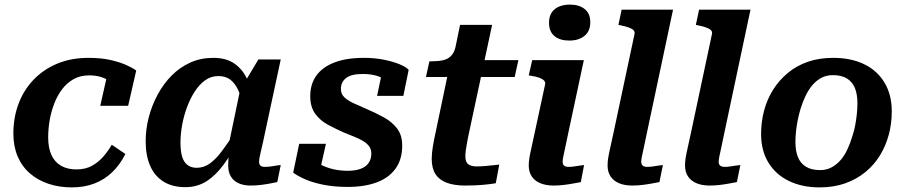

<svg xmlns="http://www.w3.org/2000/svg" viewBox="-20 -800 3927 833"><path d="M312 -65Q351 -65 379.5 -81Q408 -97 429 -121.5Q450 -146 465 -172L524 -132Q501 -86 467.5 -53.5Q434 -21 390 -4Q346 13 292 13Q237 13 190.5 -2.5Q144 -18 109.5 -48Q75 -78 56.5 -121.5Q38 -165 38 -221Q38 -289 60 -348.5Q82 -408 124.5 -453Q167 -498 227.5 -523.5Q288 -549 364 -549Q418 -549 458 -540Q498 -531 526.5 -518.5Q555 -506 571 -494L536 -341H415L447 -483Q460 -482 468 -474.5Q476 -467 479.5 -457Q483 -447 482.5 -437Q482 -427 478 -422Q469 -437 453.5 -448.5Q438 -460 416.5 -466.5Q395 -473 366 -473Q329 -473 300 -457Q271 -441 250 -413.5Q229 -386 215.5 -351Q202 -316 195.5 -278.5Q189 -241 189 -204Q189 -159 203 -128Q217 -97 244.5 -81Q272 -65 312 -65Z M1079 -352 1035 -335Q1028 -376 1015 -406Q1002 -436 981 -453Q960 -470 927 -470Q896 -470 870.5 -452Q845 -434 825 -403Q805 -372 791 -334Q777 -296 770 -256.5Q763 -217 763 -181Q763 -145 770 -121Q777 -97 793 -84.5Q809 -72 833 -72Q864 -72 889.5 -90Q915 -108 942 -143.5Q969 -179 1002 -231L1020 -198Q985 -133 950 -85.5Q915 -38 875 -13Q835 12 784 12Q728 12 689.5 -12Q651 -36 631.5 -80.5Q612 -125 612 -187Q612 -240 625.5 -291.5Q639 -343 664 -389.5Q689 -436 724.5 -472Q760 -508 805.5 -528.5Q851 -549 905 -549Q962 -549 998 -523.5Q1034 -498 1053.5 -454Q1073 -410 1079 -352ZM1198 -542 1128 -216Q1121 -181 1115 -157Q1109 -133 1106.5 -119Q1104 -105 1104 -98Q1104 -87 1110 -81.5Q1116 -76 1129 -76Q1148 -76 1166.5 -79.5Q1185 -83 1198 -84L1183 -10Q1168 -7 1149.5 -3.5Q1131 0 1110.5 2.5Q1090 5 1067 5Q1037 5 1015 -5Q993 -15 981.5 -34.5Q970 -54 970 -82Q970 -91 971 -109Q972 -127 975 -151L966 -142L1023 -416L1031 -425L1101 -542Z M1488 11Q1432 11 1385.5 2Q1339 -7 1305.5 -21.5Q1272 -36 1252 -51L1278 -176H1394L1364 -42Q1346 -50 1338.5 -61Q1331 -72 1332 -85Q1333 -98 1340 -109Q1352 -96 1374 -84.5Q1396 -73 1425.5 -66Q1455 -59 1489 -59Q1520 -59 1543 -67Q1566 -75 1578.5 -92Q1591 -109 1591 -134Q1591 -153 1581 -166Q1571 -179 1554 -189Q1537 -199 1515.5 -207.5Q1494 -216 1472 -225Q1436 -241 1402.5 -259Q1369 -277 1347.5 -306.5Q1326 -336 1326 -383Q1326 -435 1352.5 -472Q1379 -509 1431 -529Q1483 -549 1559 -549Q1606 -549 1645.5 -541Q1685 -533 1713 -521.5Q1741 -510 1753 -497L1730 -384H1616L1638 -489Q1650 -489 1659.5 -480.5Q1669 -472 1673 -459.5Q1677 -447 1672 -435Q1661 -448 1644.5 -458Q1628 -468 1605.5 -473.5Q1583 -479 1553 -479Q1504 -479 1481.5 -461.5Q1459 -444 1459 -414Q1459 -392 1474.5 -377.5Q1490 -363 1516.5 -351Q1543 -339 1573 -326Q1610 -310 1645 -291Q1680 -272 1702.5 -243Q1725 -214 1725 -168Q1725 -109 1696.5 -69Q1668 -29 1615 -9Q1562 11 1488 11Z M1998 5Q1951 5 1918.5 -7Q1886 -19 1869.5 -44.5Q1853 -70 1853 -111Q1853 -134 1858 -164.5Q1863 -195 1870 -226L1932 -522L1998 -539H2229L2213 -466H1828L1843 -534H1852Q1881 -534 1901.5 -538.5Q1922 -543 1936 -556.5Q1950 -570 1956 -595L1976 -692H2115L2011 -206Q2008 -190 2005 -174Q2002 -158 2000.5 -145Q1999 -132 1999 -122Q1999 -97 2011.5 -87.5Q2024 -78 2048 -78Q2064 -78 2083 -79.5Q2102 -81 2119 -83Q2136 -85 2146 -86L2131 -5Q2108 -1 2074.5 2Q2041 5 1998 5Z M2274 -82Q2274 -97 2276.5 -113.5Q2279 -130 2285 -156Q2291 -182 2300 -225L2345 -434Q2347 -444 2340 -451Q2333 -458 2319 -463Q2305 -468 2285 -471L2274 -473L2289 -539H2513L2444 -216Q2437 -180 2431.5 -156.5Q2426 -133 2423.5 -119Q2421 -105 2421 -98Q2421 -87 2427.5 -81.5Q2434 -76 2447 -76Q2460 -76 2472 -78Q2484 -80 2495 -81.5Q2506 -83 2514 -84L2500 -10Q2484 -7 2465 -3.5Q2446 0 2424.5 2.5Q2403 5 2380 5Q2349 5 2324.5 -5Q2300 -15 2287 -34.5Q2274 -54 2274 -82ZM2362 -701Q2362 -740 2386.5 -760Q2411 -780 2453 -780Q2493 -780 2517 -760.5Q2541 -741 2541 -704Q2541 -665 2516 -644.5Q2491 -624 2450 -624Q2409 -624 2385.5 -643.5Q2362 -663 2362 -701Z M2733 -653Q2735 -663 2728 -669.5Q2721 -676 2707 -681Q2693 -686 2673 -690L2663 -692L2677 -758H2900L2785 -216Q2778 -180 2772.5 -156.5Q2767 -133 2764.5 -119Q2762 -105 2762 -98Q2762 -87 2768.5 -81.5Q2775 -76 2788 -76Q2801 -76 2813 -78Q2825 -80 2836 -81.5Q2847 -83 2856 -84L2841 -10Q2825 -7 2806 -3.5Q2787 0 2766 2.5Q2745 5 2722 5Q2690 5 2666 -5Q2642 -15 2629 -34.5Q2616 -54 2616 -82Q2616 -97 2618.5 -113.5Q2621 -130 2627 -156.5Q2633 -183 2642 -225Z M3069 -653Q3071 -663 3064 -669.5Q3057 -676 3043 -681Q3029 -686 3009 -690L2999 -692L3013 -758H3236L3121 -216Q3114 -180 3108.5 -156.5Q3103 -133 3100.5 -119Q3098 -105 3098 -98Q3098 -87 3104.5 -81.5Q3111 -76 3124 -76Q3137 -76 3149 -78Q3161 -80 3172 -81.5Q3183 -83 3192 -84L3177 -10Q3161 -7 3142 -3.5Q3123 0 3102 2.5Q3081 5 3058 5Q3026 5 3002 -5Q2978 -15 2965 -34.5Q2952 -54 2952 -82Q2952 -97 2954.5 -113.5Q2957 -130 2963 -156.5Q2969 -183 2978 -225Z M3678 -209Q3686 -233 3690.5 -257.5Q3695 -282 3697.5 -306Q3700 -330 3700 -353Q3700 -391 3689 -418Q3678 -445 3654.5 -459.5Q3631 -474 3593 -474Q3565 -474 3543 -462Q3521 -450 3504.5 -430.5Q3488 -411 3475 -384Q3462 -357 3453 -327Q3446 -304 3441 -279Q3436 -254 3433.5 -230Q3431 -206 3431 -183Q3431 -145 3442 -118Q3453 -91 3477 -76.5Q3501 -62 3538 -62Q3566 -62 3588 -74Q3610 -86 3627 -105.5Q3644 -125 3656.5 -152Q3669 -179 3678 -209ZM3282 -219Q3282 -271 3295 -320Q3308 -369 3334 -410.5Q3360 -452 3398 -483.5Q3436 -515 3485 -532Q3534 -549 3595 -549Q3672 -549 3729 -521.5Q3786 -494 3817.5 -441.5Q3849 -389 3849 -317Q3849 -264 3836 -215.5Q3823 -167 3797.5 -125.5Q3772 -84 3734 -53Q3696 -22 3646.5 -4.5Q3597 13 3536 13Q3460 13 3402.5 -15Q3345 -43 3313.5 -95Q3282 -147 3282 -219Z"/></svg>

Font: Roboto Serif 20pt SemiBold
Style: Italic
Weight: 600
Italic angle: -10°
Version: Version 1.007